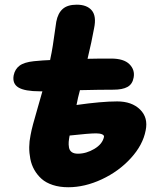

<svg xmlns="http://www.w3.org/2000/svg" viewBox="-20 -786 664 816"><path d="M270 9.8Q233.4 9.8 204.3 0.2Q175.3 -9.3 156.7 -25.9Q138.2 -42.5 126 -64Q113.8 -85.4 108.9 -110.6Q104 -135.7 104.2 -160.9Q104.5 -186 109.9 -211.9Q113.3 -231 120.6 -258.5Q127.9 -286.1 140.4 -328.6Q152.8 -371.1 160.2 -397.9H149.9Q85.4 -397.9 58.6 -414.1Q31.7 -430.2 38.1 -465.8Q43.5 -492.2 63 -506.8Q82.5 -521.5 124 -525.9Q163.6 -529.8 192.9 -530.8Q193.8 -535.6 196 -546.4Q198.2 -557.1 199.2 -562Q203.6 -583.5 210.9 -636.5Q218.3 -689.5 219.2 -693.8Q226.1 -730 246.6 -748Q267.1 -766.1 306.2 -766.1Q349.6 -766.1 370.1 -741.7Q390.6 -717.3 379.9 -666Q370.1 -611.3 352.1 -536.1Q387.2 -537.1 452.1 -537.1Q506.3 -537.1 530.3 -512.9Q554.2 -488.8 547.9 -456.1Q543 -428.2 521.7 -416.5Q500.5 -404.8 461.9 -404.8Q403.8 -404.8 319.8 -402.8Q311 -371.1 305.2 -339.8Q412.1 -355 478 -355Q540 -355 575.2 -320.6Q610.4 -286.1 599.1 -231.9Q587.4 -169.9 536.1 -113.8Q484.9 -57.6 412.6 -23.9Q340.3 9.8 270 9.8ZM388.2 -219.2Q359.4 -219.2 275.9 -210Q272.9 -194.3 272 -183.1Q271 -171.9 273.2 -159.2Q275.4 -146.5 284.9 -139.6Q294.4 -132.8 311 -132.8Q346.7 -132.8 381.1 -153.3Q415.5 -173.8 421.9 -204.1Q423.3 -210.9 414.1 -215.1Q404.8 -219.2 388.2 -219.2Z"/></svg>

Font: Shantell Sans Normal
Style: Italic
Weight: 800
Italic angle: -11.31°
Designer: Stephen Nixon, Anya Danilova, Shantell Martin
Foundry: Arrow Type
Version: Version 1.006;[559af2be0]